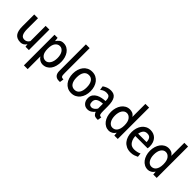

<svg xmlns="http://www.w3.org/2000/svg" viewBox="136 -1877 3246 3246"><g transform="rotate(45 1759.5 -254.0)"><path d="M327 0H408V-490H319V-126C308.3 -106.7 295.3 -92.5 280 -83.5C264.7 -74.5 247.3 -70 228 -70C195.3 -70 171.8 -83.7 157.5 -111C143.2 -138.3 136 -178 136 -230V-490H46V-205C46 -131 59.5 -76.7 86.5 -42C113.5 -7.3 155.7 10 213 10C259 10 295 -11.3 321 -54Z M740 10C772.7 10 801.2 3.5 825.5 -9.5C849.8 -22.5 870.3 -40.5 887 -63.5C903.7 -86.5 916.2 -113.5 924.5 -144.5C932.8 -175.5 937 -209 937 -245C937 -278.3 932.7 -310.3 924 -341C915.3 -371.7 902.7 -398.8 886 -422.5C869.3 -446.2 848.7 -465 824 -479C799.3 -493 771.3 -500 740 -500C710 -500 685.7 -493 667 -479C648.3 -465 630.3 -445.3 613 -420L605 -490H531V242H621V-62C636.3 -38 654.8 -20 676.5 -8C698.2 4 719.3 10 740 10ZM732 -420C750 -420 766 -415.5 780 -406.5C794 -397.5 806 -385.3 816 -370C826 -354.7 833.5 -336.2 838.5 -314.5C843.5 -292.8 846 -269.7 846 -245C846 -221 843.5 -198.3 838.5 -177C833.5 -155.7 826 -137.2 816 -121.5C806 -105.8 794 -93.3 780 -84C766 -74.7 750 -70 732 -70C699.3 -70 671.8 -83.8 649.5 -111.5C627.2 -139.2 616 -183.7 616 -245C616 -304.3 627.2 -348.3 649.5 -377C671.8 -405.7 699.3 -420 732 -420Z M1161 10 1172 -62C1158.7 -62 1148.2 -63.2 1140.5 -65.5C1132.8 -67.8 1126.7 -72.5 1122 -79.5C1117.3 -86.5 1114.3 -96.3 1113 -109C1111.7 -121.7 1111 -138.7 1111 -160V-750H1021V-108C1021 -93.3 1023 -78.8 1027 -64.5C1031 -50.2 1037.3 -37.5 1046 -26.5C1054.7 -15.5 1066 -6.7 1080 0C1094 6.7 1111 10 1131 10Z M1426 10C1459.3 10 1489.2 3.3 1515.5 -10C1541.8 -23.3 1564 -41.5 1582 -64.5C1600 -87.5 1613.8 -114.5 1623.5 -145.5C1633.2 -176.5 1638 -209.7 1638 -245C1638 -280.3 1633.2 -313.5 1623.5 -344.5C1613.8 -375.5 1600 -402.5 1582 -425.5C1564 -448.5 1541.8 -466.7 1515.5 -480C1489.2 -493.3 1459.3 -500 1426 -500C1392 -500 1361.8 -493.3 1335.5 -480C1309.2 -466.7 1287 -448.5 1269 -425.5C1251 -402.5 1237.2 -375.5 1227.5 -344.5C1217.8 -313.5 1213 -280.3 1213 -245C1213 -209.7 1217.8 -176.5 1227.5 -145.5C1237.2 -114.5 1251 -87.5 1269 -64.5C1287 -41.5 1309.2 -23.3 1335.5 -10C1361.8 3.3 1392 10 1426 10ZM1426 -420C1464.7 -420 1494.3 -404.7 1515 -374C1535.7 -343.3 1546 -300.3 1546 -245C1546 -189.7 1535.7 -146.7 1515 -116C1494.3 -85.3 1464.7 -70 1426 -70C1386.7 -70 1356.7 -85.3 1336 -116C1315.3 -146.7 1305 -189.7 1305 -245C1305 -300.3 1315.3 -343.3 1336 -374C1356.7 -404.7 1386.7 -420 1426 -420Z M2067 10 2078 -62H2067C2047.7 -62 2035.7 -70.3 2031 -87C2026.3 -103.7 2024 -129.7 2024 -165V-265C2024 -309 2020.8 -346 2014.5 -376C2008.2 -406 1998.7 -430.2 1986 -448.5C1973.3 -466.8 1957.5 -480 1938.5 -488C1919.5 -496 1897.3 -500 1872 -500C1844 -500 1817.5 -495.3 1792.5 -486C1767.5 -476.7 1744.3 -464.3 1723 -449L1734 -376C1756.7 -394 1777 -405.8 1795 -411.5C1813 -417.2 1830.7 -420 1848 -420C1862 -420 1874.3 -418.5 1885 -415.5C1895.7 -412.5 1904.7 -406.8 1912 -398.5C1919.3 -390.2 1924.8 -378.7 1928.5 -364C1932.2 -349.3 1934 -330.3 1934 -307C1910 -306.3 1883.5 -303.3 1854.5 -298C1825.5 -292.7 1798.5 -283.5 1773.5 -270.5C1748.5 -257.5 1727.7 -239.8 1711 -217.5C1694.3 -195.2 1686 -166.7 1686 -132C1686 -90.7 1697.8 -56.7 1721.5 -30C1745.2 -3.3 1776 10 1814 10C1840.7 10 1865.2 3.3 1887.5 -10C1909.8 -23.3 1928.7 -40.7 1944 -62C1952.7 -38.7 1964 -20.8 1978 -8.5C1992 3.8 2015 10 2047 10ZM1934 -245V-128C1922 -108 1907.5 -92 1890.5 -80C1873.5 -68 1857 -62 1841 -62C1821 -62 1805.7 -67.8 1795 -79.5C1784.3 -91.2 1779 -110.3 1779 -137C1779 -173.7 1792.7 -200.2 1820 -216.5C1847.3 -232.8 1885.3 -242.3 1934 -245Z M2451 0H2533V-750H2444V-438C2427.3 -463.3 2408.7 -480 2388 -488C2367.3 -496 2347 -500 2327 -500C2295.7 -500 2267.5 -493 2242.5 -479C2217.5 -465 2196.5 -446.2 2179.5 -422.5C2162.5 -398.8 2149.5 -371.7 2140.5 -341C2131.5 -310.3 2127 -278.3 2127 -245C2127 -209 2131.8 -175.5 2141.5 -144.5C2151.2 -113.5 2164.7 -86.5 2182 -63.5C2199.3 -40.5 2220.3 -22.5 2245 -9.5C2269.7 3.5 2297 10 2327 10C2347.7 10 2368.8 4 2390.5 -8C2412.2 -20 2430.7 -38 2446 -62ZM2333 -420C2365.7 -420 2393.5 -405.2 2416.5 -375.5C2439.5 -345.8 2451 -301.3 2451 -242C2451 -211.3 2447.8 -185.2 2441.5 -163.5C2435.2 -141.8 2426.7 -124 2416 -110C2405.3 -96 2392.8 -85.8 2378.5 -79.5C2364.2 -73.2 2349 -70 2333 -70C2315 -70 2299 -74.7 2285 -84C2271 -93.3 2259 -105.8 2249 -121.5C2239 -137.2 2231.5 -155.7 2226.5 -177C2221.5 -198.3 2219 -221 2219 -245C2219 -269.7 2221.5 -292.8 2226.5 -314.5C2231.5 -336.2 2239 -354.7 2249 -370C2259 -385.3 2271 -397.5 2285 -406.5C2299 -415.5 2315 -420 2333 -420Z M2707 -245H3001C3003 -253.7 3004.3 -262 3005 -270C3005.7 -278 3006 -285.7 3006 -293C3006 -325.7 3001.3 -355 2992 -381C2982.7 -407 2969.8 -428.7 2953.5 -446C2937.2 -463.3 2917.7 -476.7 2895 -486C2872.3 -495.3 2847.7 -500 2821 -500C2788.3 -500 2759.2 -493.3 2733.5 -480C2707.8 -466.7 2686.3 -448.7 2669 -426C2651.7 -403.3 2638.3 -376.7 2629 -346C2619.7 -315.3 2615 -283 2615 -249C2615 -213.7 2619.8 -180.3 2629.5 -149C2639.2 -117.7 2653.7 -90.2 2673 -66.5C2692.3 -42.8 2716.3 -24.2 2745 -10.5C2773.7 3.2 2807 10 2845 10C2875.7 10 2902.8 5.8 2926.5 -2.5C2950.2 -10.8 2970.3 -19.3 2987 -28L2979 -99C2960.3 -89 2939.5 -81.7 2916.5 -77C2893.5 -72.3 2872.3 -70 2853 -70C2835.7 -70 2818.8 -72.7 2802.5 -78C2786.2 -83.3 2771.5 -92.8 2758.5 -106.5C2745.5 -120.2 2734.3 -138.2 2725 -160.5C2715.7 -182.8 2709.7 -211 2707 -245ZM2822 -420C2854.7 -420 2878.2 -409.8 2892.5 -389.5C2906.8 -369.2 2914 -341.7 2914 -307H2713C2719.7 -343 2731.5 -370.8 2748.5 -390.5C2765.5 -410.2 2790 -420 2822 -420Z M3382 0H3464V-750H3375V-438C3358.3 -463.3 3339.7 -480 3319 -488C3298.3 -496 3278 -500 3258 -500C3226.7 -500 3198.5 -493 3173.5 -479C3148.5 -465 3127.5 -446.2 3110.5 -422.5C3093.5 -398.8 3080.5 -371.7 3071.5 -341C3062.5 -310.3 3058 -278.3 3058 -245C3058 -209 3062.8 -175.5 3072.5 -144.5C3082.2 -113.5 3095.7 -86.5 3113 -63.5C3130.3 -40.5 3151.3 -22.5 3176 -9.5C3200.7 3.5 3228 10 3258 10C3278.7 10 3299.8 4 3321.5 -8C3343.2 -20 3361.7 -38 3377 -62ZM3264 -420C3296.7 -420 3324.5 -405.2 3347.5 -375.5C3370.5 -345.8 3382 -301.3 3382 -242C3382 -211.3 3378.8 -185.2 3372.5 -163.5C3366.2 -141.8 3357.7 -124 3347 -110C3336.3 -96 3323.8 -85.8 3309.5 -79.5C3295.2 -73.2 3280 -70 3264 -70C3246 -70 3230 -74.7 3216 -84C3202 -93.3 3190 -105.8 3180 -121.5C3170 -137.2 3162.5 -155.7 3157.5 -177C3152.5 -198.3 3150 -221 3150 -245C3150 -269.7 3152.5 -292.8 3157.5 -314.5C3162.5 -336.2 3170 -354.7 3180 -370C3190 -385.3 3202 -397.5 3216 -406.5C3230 -415.5 3246 -420 3264 -420Z"/></g></svg>

Font: Cabin Condensed
Style: Regular
Weight: 400
Designer: Pablo Impallari
Foundry: Pablo Impallari. www.impallari.com Igino Marini. www.ikern.com
Version: Version 1.006